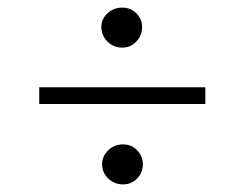

<svg xmlns="http://www.w3.org/2000/svg" viewBox="-20 -535 600 504"><path d="M83 -262V-306H519V-262ZM303 -51Q280 -51 264 -66.5Q248 -82 248 -104Q248 -125 264 -140.5Q280 -156 303 -156Q325 -156 340 -140.5Q355 -125 355 -104Q355 -82 340 -66.5Q325 -51 303 -51ZM301 -410Q278 -410 262 -426Q246 -442 246 -464Q246 -485 262 -500Q278 -515 301 -515Q323 -515 338 -500Q353 -485 353 -464Q353 -442 338 -426Q323 -410 301 -410Z"/></svg>

Font: Baskervville Medium
Style: Italic
Weight: 500
Italic angle: -18°
Version: Version 1.100